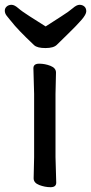

<svg xmlns="http://www.w3.org/2000/svg" viewBox="-55 -759 379 799"><path d="M135 -649Q167 -670 199.5 -690.5Q232 -711 248 -725Q264 -739 276 -739Q288 -739 296 -732Q304 -725 304 -712Q304 -699 284 -676Q264 -653 229.5 -619.5Q195 -586 181.5 -572.5Q168 -559 134 -559Q100 -559 87 -571Q17 -637 -8 -670Q-11 -674 -16 -679.5Q-21 -685 -28 -694.5Q-35 -704 -35 -714.5Q-35 -725 -27 -732Q-19 -739 -7 -739Q5 -739 21 -725Q37 -711 69.5 -690.5Q102 -670 135 -649ZM85 -17 87 -105V-368L84 -475Q84 -494 108 -494Q132 -494 155 -485Q178 -476 178 -457L176 -368V-105L179 1Q179 20 155.5 20Q132 20 108.5 11Q85 2 85 -17Z"/></svg>

Font: LXGW ZhenKai
Style: Regular
Weight: 400
Designer: LXGW / Fontworks Inc.
Foundry: LXGW / Fontworks Inc.
Version: Version 0.800;June 8, 2025